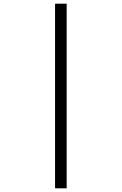

<svg xmlns="http://www.w3.org/2000/svg" viewBox="-20 -821 660 1041"><path d="M278.5 200V-801H341.5V200Z"/></svg>

Font: Monaspace Neon Var
Style: Regular
Weight: 400
Designer: Riley Cran and the Lettermatic Team
Version: Version 1.000 (Monaspace Neon Var)